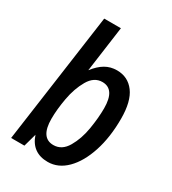

<svg xmlns="http://www.w3.org/2000/svg" viewBox="-180 -819 829 926"><g transform="rotate(30 235.0 -355.5)"><path d="M117 -72 97 0H23L124 -723H217L182 -469Q209 -504 238 -521Q267 -538 303 -538Q364 -538 400 -490Q436 -442 436 -345Q436 -242 409.5 -161Q383 -80 337 -34Q291 12 233 12Q145 12 117 -72ZM340 -348Q340 -454 270 -454Q224 -454 196 -405.5Q168 -357 156.5 -293Q145 -229 145 -178Q145 -72 216 -72Q263 -72 291 -120Q319 -168 329.5 -231.5Q340 -295 340 -348Z"/></g></svg>

Font: Archivo Narrow Medium
Style: Italic
Weight: 500
Italic angle: -8°
Designer: Hector Gatti
Foundry: Omnibus-Type
Version: Version 2.001